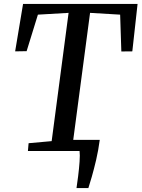

<svg xmlns="http://www.w3.org/2000/svg" viewBox="-20 -763 715 970"><path d="M121 0 124.5 -39.5 241 -50 326.5 -698 171.5 -689 114.5 -504.5 56.5 -503.5 96.5 -743H675L648.5 -503.5L593 -503L587 -689L435 -698L350 -56.5H484Q477 -3.5 465.8 44.5Q454.5 92.5 443.8 129.8Q433 167 426.5 187H366.5Q370 164 374.8 126.8Q379.5 89.5 382 54Q384.5 18.5 382 0Z"/></svg>

Font: Merriweather Text Regular
Style: Italic
Weight: 400
Italic angle: -7.8°
Designer: Eben Sorkin
Foundry: Eben Sorkin
Version: Version 2.100; ttfautohint (v1.7.19-72a1) -l 8 -r 50 -G 200 